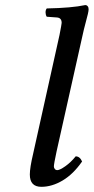

<svg xmlns="http://www.w3.org/2000/svg" viewBox="-20 -718 365 748"><path d="M301.8 -581.1 200.2 -127Q189.9 -78.6 189.9 -69.8Q189.9 -64 193.6 -59.6Q197.3 -55.2 203.1 -55.2Q212.9 -55.2 234.4 -70.3Q255.9 -85.4 274.9 -108.9Q291 -108.9 299.8 -88.9Q265.6 -39.6 224.1 -14.9Q182.6 9.8 141.1 9.8Q96.2 9.8 96.2 -38.1Q96.2 -64.5 108.9 -118.2L211.9 -582Q220.2 -624.5 220.2 -628.9Q220.2 -648.4 202.1 -649.9L162.1 -652.8Q157.7 -659.7 157.5 -669.2Q157.2 -678.7 162.1 -685.1Q259.3 -687 312 -698.2Q317.9 -698.2 321.5 -693.8Q325.2 -689.5 325.2 -682.1Q325.2 -675.8 322.3 -663.3Q319.3 -650.9 313 -627.2Q306.6 -603.5 301.8 -581.1Z"/></svg>

Font: Common Serif Medium
Style: Italic
Weight: 500
Italic angle: -12°
Designer: Philipp H. Poll, Khaled Hosny
Foundry: Stefan Peev, Context Ltd.
Version: Version 1.026